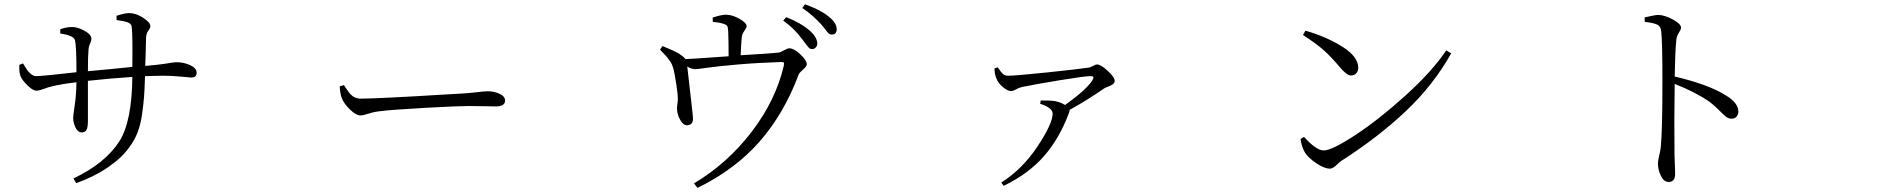

<svg xmlns="http://www.w3.org/2000/svg" viewBox="-20 -829 9040 916"><path d="M536.1 -733.4V-753.9Q576.2 -766.6 595.7 -766.6Q628.9 -766.6 663.1 -744.1Q697.3 -721.7 697.3 -704.1Q697.3 -695.3 687.5 -682.6Q677.7 -669.9 676.8 -647.5Q676.8 -632.8 675.3 -585.9Q673.8 -539.1 672.9 -514.6Q723.6 -518.6 757.3 -523.4Q791 -528.3 802.7 -530.3Q814.5 -532.2 823.2 -532.2Q856.4 -532.2 887.2 -518.1Q918 -503.9 918 -482.4Q918 -459 892.6 -459Q886.7 -459 843.8 -463.4Q800.8 -467.8 756.8 -467.8Q734.4 -467.8 671.9 -465.8Q669.9 -403.3 667.5 -370.1Q665 -336.9 658.2 -286.6Q651.4 -236.3 636.7 -198.2Q622.1 -160.2 598.6 -128.9Q564.5 -79.1 498.5 -33.2Q432.6 12.7 343.8 44.9L330.1 22.5Q482.4 -49.8 549.8 -155.3Q609.4 -250 611.3 -461.9Q504.9 -455.1 399.4 -443.4V-252Q399.4 -221.7 392.6 -209.5Q385.7 -197.3 370.1 -197.3Q351.6 -197.3 340.3 -220.2Q329.1 -243.2 329.1 -267.6Q329.1 -277.3 336.4 -326.2Q343.8 -375 344.7 -436.5Q269.5 -427.7 223.6 -416Q213.9 -414.1 190.4 -405.3Q167 -396.5 154.3 -396.5Q136.7 -396.5 111.8 -420.9Q86.9 -445.3 78.1 -464.8Q70.3 -484.4 72.3 -519.5L89.8 -526.4Q101.6 -506.8 108.4 -496.6Q115.2 -486.3 127.4 -476.1Q139.6 -465.8 151.4 -465.8Q182.6 -465.8 344.7 -484.4Q344.7 -608.4 337.9 -636.7Q332 -660.2 267.6 -668.9V-689.5Q297.9 -700.2 324.2 -700.2Q350.6 -700.2 383.3 -682.1Q416 -664.1 416 -644.5Q416 -634.8 409.7 -621.1Q403.3 -607.4 402.3 -590.8Q399.4 -564.5 399.4 -489.3Q507.8 -499 611.3 -509.8Q613.3 -656.2 608.4 -701.2Q606.4 -715.8 589.8 -722.2Q573.2 -728.5 536.1 -733.4Z M1600.6 -417 1621.1 -422.9Q1622.1 -420.9 1627.9 -412.1Q1633.8 -403.3 1635.7 -400.9Q1637.7 -398.4 1642.6 -391.1Q1647.5 -383.8 1649.9 -381.8Q1652.3 -379.9 1657.7 -374.5Q1663.1 -369.1 1667 -367.2Q1670.9 -365.2 1676.8 -362.8Q1682.6 -360.4 1688.5 -359.4Q1694.3 -358.4 1701.2 -358.4Q1740.2 -358.4 1849.1 -363.8Q1958 -369.1 2065.9 -376Q2173.8 -382.8 2185.5 -382.8Q2218.8 -384.8 2255.9 -389.2Q2293 -393.6 2306.6 -393.6Q2337.9 -393.6 2363.8 -381.3Q2389.6 -369.1 2389.6 -349.6Q2389.6 -321.3 2345.7 -321.3Q2331.1 -321.3 2289.6 -322.3Q2248 -323.2 2214.8 -323.2Q2165 -323.2 2007.8 -314.5Q1850.6 -305.7 1795.9 -298.8Q1765.6 -295.9 1739.3 -287.1Q1712.9 -278.3 1699.2 -278.3Q1678.7 -278.3 1649.9 -306.2Q1621.1 -334 1610.4 -361.3Q1602.5 -382.8 1600.6 -417Z M3380.9 -724.6 3379.9 -745.1Q3420.9 -758.8 3443.4 -758.8Q3473.6 -758.8 3507.8 -739.3Q3542 -719.7 3542 -704.1Q3542 -696.3 3530.8 -681.2Q3519.5 -666 3518.6 -649.4Q3515.6 -614.3 3513.7 -565.4Q3662.1 -574.2 3694.3 -578.1Q3703.1 -579.1 3720.2 -588.9Q3737.3 -598.6 3745.1 -598.6Q3767.6 -598.6 3798.3 -569.8Q3829.1 -541 3829.1 -522.5Q3829.1 -512.7 3811 -497.1Q3793 -481.4 3790 -472.7Q3720.7 -287.1 3604 -153.8Q3487.3 -20.5 3307.6 67.4L3291 45.9Q3451.2 -49.8 3566.4 -200.7Q3681.6 -351.6 3719.7 -516.6Q3721.7 -527.3 3719.2 -530.3Q3716.8 -533.2 3707 -533.2Q3590.8 -529.3 3496.6 -521Q3402.3 -512.7 3355 -505.9Q3307.6 -499 3296.9 -499Q3278.3 -499 3258.8 -511.7Q3260.7 -494.1 3267.6 -434.6Q3274.4 -375 3280.3 -323.2Q3286.1 -271.5 3286.1 -263.7Q3287.1 -233.4 3258.8 -231.4Q3240.2 -230.5 3225.6 -256.3Q3210.9 -282.2 3210 -307.6Q3209 -313.5 3211.4 -330.6Q3213.9 -347.7 3213.9 -355.5Q3213.9 -378.9 3206.5 -426.8Q3199.2 -474.6 3193.4 -499Q3190.4 -509.8 3186.5 -519.5Q3182.6 -529.3 3173.8 -541Q3165 -552.7 3161.6 -557.1Q3158.2 -561.5 3144.5 -575.7Q3130.9 -589.8 3128.9 -591.8L3140.6 -609.4Q3198.2 -585.9 3220.7 -572.3Q3244.1 -556.6 3250 -546.9Q3278.3 -547.9 3456.1 -560.5Q3456.1 -630.9 3454.1 -679.7Q3453.1 -697.3 3450.2 -703.6Q3447.3 -710 3435.5 -713.9Q3420.9 -720.7 3380.9 -724.6ZM3716.8 -730.5 3730.5 -747.1Q3797.9 -721.7 3844.7 -681.6Q3878.9 -650.4 3878.9 -621.1Q3878.9 -609.4 3871.6 -602.1Q3864.3 -594.7 3853.5 -594.7Q3846.7 -594.7 3840.8 -599.6Q3835 -604.5 3823.2 -620.6Q3811.5 -636.7 3806.6 -642.6Q3769.5 -693.4 3716.8 -730.5ZM3807.6 -791 3820.3 -808.6Q3894.5 -782.2 3933.6 -750Q3971.7 -719.7 3971.7 -689.5Q3971.7 -664.1 3947.3 -664.1Q3939.5 -664.1 3933.6 -669.4Q3927.7 -674.8 3917 -689Q3906.2 -703.1 3899.4 -710.9Q3860.4 -754.9 3807.6 -791Z M4724.6 -502.9 4740.2 -507.8Q4754.9 -485.4 4764.2 -476.6Q4773.4 -467.8 4789.1 -467.8Q4825.2 -467.8 4975.1 -483.4Q5125 -499 5169.9 -505.9Q5181.6 -506.8 5194.3 -514.2Q5207 -521.5 5213.9 -521.5Q5231.4 -521.5 5264.6 -491.2Q5297.9 -460.9 5297.9 -443.4Q5297.9 -433.6 5289.1 -427.2Q5280.3 -420.9 5266.1 -415.5Q5252 -410.2 5246.1 -406.2Q5170.9 -353.5 5083 -304.7Q5083 -299.8 5080.1 -291Q5035.2 -169.9 4961.9 -85.4Q4888.7 -1 4768.6 57.6L4756.8 42Q4857.4 -21.5 4929.7 -130.4Q5002 -239.3 5002 -287.1Q5002 -314.5 4942.4 -334L4945.3 -349.6Q4988.3 -349.6 4995.1 -348.6Q5031.2 -346.7 5061.5 -328.1Q5165 -402.3 5192.4 -447.3Q5198.2 -458 5195.8 -461.9Q5193.4 -465.8 5181.6 -465.8Q5156.2 -465.8 5039.6 -446.8Q4922.9 -427.7 4856.4 -414.1Q4841.8 -411.1 4827.6 -402.8Q4813.5 -394.5 4803.7 -394.5Q4787.1 -394.5 4764.6 -413.6Q4742.2 -432.6 4734.4 -453.1Q4724.6 -473.6 4724.6 -502.9Z M6196.3 -662.1 6208 -682.6Q6307.6 -654.3 6383.8 -606.4Q6460 -558.6 6460 -505.9Q6460 -489.3 6450.2 -479Q6440.4 -468.8 6424.8 -468.8Q6405.3 -468.8 6370.1 -510.7Q6332 -556.6 6295.9 -588.9Q6259.8 -621.1 6196.3 -662.1ZM6294.9 -111.3Q6334 -111.3 6445.8 -184.6Q6557.6 -257.8 6685.5 -373.5Q6813.5 -489.3 6879.9 -588.9L6903.3 -574.2Q6818.4 -422.9 6686.5 -298.3Q6554.7 -173.8 6377.9 -60.5Q6373 -57.6 6355.5 -41Q6337.9 -24.4 6325.2 -24.4Q6297.9 -24.4 6259.8 -50.3Q6221.7 -76.2 6206.1 -100.6Q6189.5 -128.9 6184.6 -166L6201.2 -175.8Q6259.8 -111.3 6294.9 -111.3Z M7827.1 -724.6 7826.2 -746.1Q7878.9 -757.8 7889.6 -757.8Q7920.9 -757.8 7960.4 -736.3Q8000 -714.8 8000 -697.3Q8000 -688.5 7989.7 -672.9Q7979.5 -657.2 7977.5 -639.6Q7971.7 -584 7969.7 -463.9Q8132.8 -425.8 8216.8 -372.1Q8273.4 -336.9 8273.4 -296.9Q8273.4 -283.2 8265.1 -272.9Q8256.8 -262.7 8241.2 -262.7Q8226.6 -262.7 8214.8 -272Q8203.1 -281.2 8181.2 -303.2Q8159.2 -325.2 8136.7 -342.8Q8067.4 -390.6 7969.7 -428.7Q7966.8 -252.9 7968.8 -89.8Q7969.7 -67.4 7970.7 -37.1Q7971.7 -6.8 7971.7 1Q7971.7 39.1 7940.4 39.1Q7918 39.1 7903.8 9.8Q7889.6 -19.5 7889.6 -49.8Q7889.6 -61.5 7895.5 -85.4Q7901.4 -109.4 7903.3 -127.9Q7911.1 -202.1 7911.1 -442.4Q7911.1 -630.9 7905.3 -680.7Q7903.3 -703.1 7886.7 -711.4Q7870.1 -719.7 7827.1 -724.6Z"/></svg>

Font: Bpmf Zihi Serif Regular
Style: Regular
Weight: 400
Foundry: But Ko
Version: Version 1.320